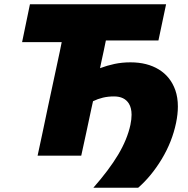

<svg xmlns="http://www.w3.org/2000/svg" viewBox="-20 -733 886 904"><path d="M419.5 151Q493 67.5 536 -4.2Q579 -76 594 -145Q599.5 -171.5 599.5 -192.5Q599.5 -224.5 587 -245Q566 -279 517 -279Q488.5 -279 464.5 -273.2Q440.5 -267.5 418 -256.5L411 -225Q397 -159 385.8 -107Q374.5 -55 362.5 0H157Q169 -56.5 180.5 -109.5Q191.5 -162 206 -231L251 -441Q256.5 -466.5 261.5 -490Q266 -513 270.5 -534.5H84L121 -713H762L726 -542.5H478.5Q473.5 -519 468.5 -494Q463 -469 457 -441L451 -412Q484 -424.5 519.2 -432Q554.5 -439.5 594.5 -439.5Q673 -439.5 728 -405.8Q783 -372 805.5 -308.5Q817.5 -274 817.5 -231.5Q817.5 -195.5 809 -154.5Q790.5 -65.5 741.8 15.5Q693 96.5 630.5 151Z"/></svg>

Font: Heraclito ExtraBold
Style: Italic
Weight: 800
Italic angle: -12°
Designer: Kostas Bartsokas (font) & Cristiano Sobral (main changes)
Foundry: Kostas Bartsokas (font) & Cristiano Sobral (main changes)
Version: Version 1.00;July 8, 2020;FontCreator 13.0.0.2655 64-bit